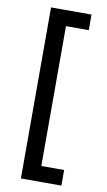

<svg xmlns="http://www.w3.org/2000/svg" viewBox="-99 -798 557 995"><g transform="rotate(10 180.0 -300.0)"><path d="M86 -750H299V-668H179V68H299V150H86Z"/></g></svg>

Font: Golos UI VF
Style: Regular
Weight: 400
Designer: A.Korolkova, Vitaly Kuzmin
Foundry: ParaType Ltd
Version: Version 2.000